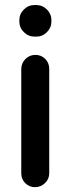

<svg xmlns="http://www.w3.org/2000/svg" viewBox="-20 -735 283 771"><path d="M57.6 -649.4V-653.3Q57.6 -678.7 75.7 -696.8Q93.8 -714.8 119.1 -714.8H125Q150.4 -714.8 168.5 -696.8Q186.5 -678.7 186.5 -653.3V-649.4Q186.5 -624 168.5 -606Q150.4 -587.9 125 -587.9H119.1Q93.8 -587.9 75.7 -606Q57.6 -624 57.6 -649.4ZM65.4 -39.1V-458Q65.4 -480.5 82 -498Q98.6 -514.6 122.1 -514.6Q145.5 -514.6 161.6 -498.5Q177.7 -482.4 177.7 -458V-39.1Q177.7 -16.6 161.1 0Q143.6 16.6 120.6 16.6Q97.7 16.6 81.5 0.5Q65.4 -15.6 65.4 -39.1Z"/></svg>

Font: FakePearl
Style: SemiBold
Weight: 400
Version: Version 1.2